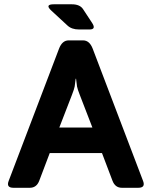

<svg xmlns="http://www.w3.org/2000/svg" viewBox="-20 -892 721 912"><path d="M405.3 -752H355Q320.8 -752 300.8 -770.5L223.6 -841.8Q191.4 -871.6 235.4 -871.6H321.3Q359.4 -871.6 374.5 -848.6L417.5 -783.2Q438 -752 405.3 -752ZM43.9 0Q8.8 0 21 -32.2L260.3 -660.6Q275.4 -700.2 306.2 -700.2H374.5Q405.3 -700.2 420.4 -660.6L659.7 -32.2Q671.9 0 636.7 0H559.1Q526.9 0 514.2 -33.7L464.4 -165H216.3L166.5 -33.7Q153.8 0 121.6 0ZM261.7 -286.1H418.9L358.9 -441.4Q348.1 -468.8 345.9 -481.2Q343.8 -493.7 341.3 -518.1H339.4Q336.9 -493.7 334.7 -481.2Q332.5 -468.8 321.8 -441.4Z"/></svg>

Font: Istok Web
Style: Bold
Weight: 700
Designer: Andrey V. Panov
Foundry: Andrey V. Panov
Version: Version 1.0.2g